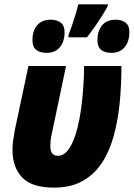

<svg xmlns="http://www.w3.org/2000/svg" viewBox="-20 -858 618 887"><path d="M229 8.8Q127.4 8.8 82.5 -38.1Q37.6 -85 37.6 -166.5Q37.6 -186.5 40.8 -209.5Q43.9 -232.4 48.3 -256.3L111.3 -553.2H285.2L218.8 -237.8Q215.3 -223.1 213.9 -209.5Q212.4 -195.8 212.4 -185.5Q212.4 -159.7 221.7 -148.9Q231 -138.2 247.6 -138.2Q268.1 -138.2 284.9 -154.3Q301.8 -170.4 314.9 -199.7Q328.1 -229 338.1 -268.3Q348.1 -307.6 354.5 -354Q360.8 -400.4 364.5 -450.9Q368.2 -501.5 368.7 -553.2H541Q541 -463.9 532.7 -380.6Q524.4 -297.4 504.4 -226.6Q484.4 -155.8 449 -103Q413.6 -50.3 359.6 -20.8Q305.7 8.8 229 8.8ZM296.4 -685.5V-695.8Q303.2 -712.9 312.5 -740Q321.8 -767.1 329.8 -794.2Q337.9 -821.3 341.3 -837.9H478.5L477.5 -829.6Q466.8 -809.1 450.7 -783.7Q434.6 -758.3 416.7 -732.9Q398.9 -707.5 381.8 -685.5ZM195.3 -613.8Q165.5 -613.8 147.7 -627.2Q129.9 -640.6 129.9 -672.9Q129.9 -715.8 151.9 -741.5Q173.8 -767.1 215.3 -767.1Q240.7 -767.1 259.5 -754.2Q278.3 -741.2 278.3 -709Q278.3 -666 256.6 -639.9Q234.9 -613.8 195.3 -613.8ZM494.6 -613.8Q465.3 -613.8 447.8 -627.2Q430.2 -640.6 430.2 -672.9Q430.2 -715.8 451.9 -741.5Q473.6 -767.1 515.1 -767.1Q540.5 -767.1 559.1 -754.2Q577.6 -741.2 577.6 -709Q577.6 -666 555.9 -639.9Q534.2 -613.8 494.6 -613.8Z"/></svg>

Font: Open Sans SemiCondensed ExtraBold
Style: Italic
Weight: 800
Width: 4
Italic angle: -12°
Designer: Monotype Design Team
Foundry: Monotype Imaging Inc.
Version: Version 3.003